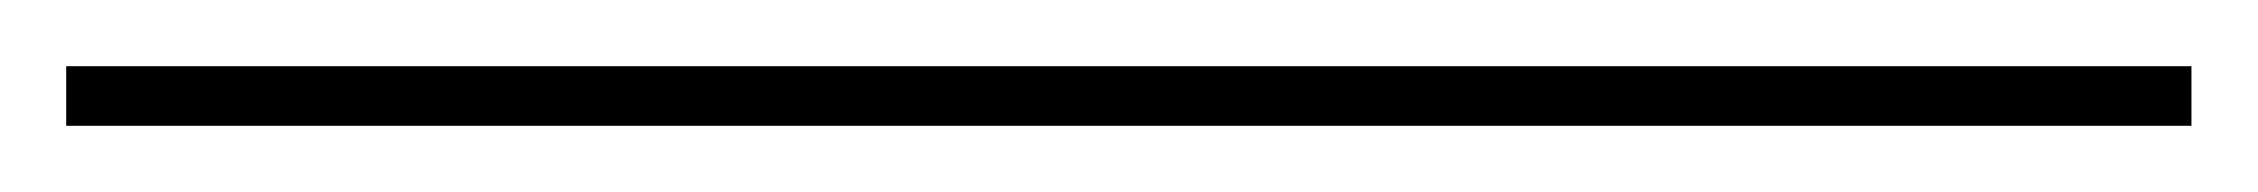

<svg xmlns="http://www.w3.org/2000/svg" viewBox="-20 48 682 58"><path d="M0 86V68H642V86Z"/></svg>

Font: Smooch Sans Thin
Style: Regular
Weight: 100
Designer: Robert E. Leuschke
Foundry: Robert E. Leuschke
Version: Version 1.010